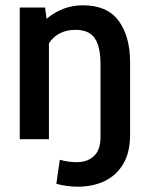

<svg xmlns="http://www.w3.org/2000/svg" viewBox="-20 -525 560 724"><path d="M470.5 -16.5Q470.5 49.5 445 92.8Q419.5 136 375 157.5Q330.5 179 273.5 179Q252.5 179 231.2 176Q210 173 192.5 168L205.5 77.5Q237.5 86.5 270 86.5Q310 86.5 334.5 63.2Q359 40 359 -7V-282Q359 -349.5 337.2 -381Q315.5 -412.5 264.5 -412.5Q232 -412.5 206.5 -399.8Q181 -387 164.5 -361.5V0H54.5V-496.5H150L155.5 -454Q186 -479.5 220 -492.2Q254 -505 292.5 -505Q385 -505 427.8 -446Q470.5 -387 470.5 -290.5Z"/></svg>

Font: Cabin SemiCondensed SemiBold
Style: Regular
Weight: 600
Width: 4
Designer: Pablo Impallari
Foundry: Pablo Impallari. http://www.impallari.com Igino Marini. http://www.ikern.com
Version: Version 3.001